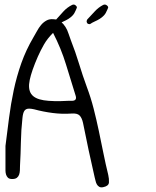

<svg xmlns="http://www.w3.org/2000/svg" viewBox="-20 -795 682 839"><path d="M3.9 -68.4V-157.2Q11.7 -218.8 19.5 -279.8Q27.3 -340.8 40 -400.9Q52.7 -460.9 73.2 -519Q93.8 -577.1 126 -631.8Q133.8 -644.5 141.6 -659.2Q149.4 -673.8 159.2 -685.5Q168.9 -697.3 182.6 -705.1Q196.3 -712.9 214.8 -710.9Q234.4 -710 246.1 -700.2Q257.8 -690.4 266.1 -677.2Q274.4 -664.1 279.3 -648.4Q284.2 -632.8 290 -618.2Q309.6 -568.4 325.2 -517.1Q340.8 -465.8 359.4 -415Q377 -368.2 389.2 -320.3Q401.4 -272.5 411.6 -224.1Q421.9 -175.8 431.6 -127Q441.4 -78.1 453.1 -30.3Q457 -13.7 456.1 2Q455.1 17.6 432.6 22.5Q420.9 25.4 414.1 21.5Q407.2 17.6 403.3 10.7Q399.4 3.9 397.5 -4.9Q395.5 -13.7 393.6 -20.5Q379.9 -80.1 367.2 -139.2Q354.5 -198.2 342.8 -257.8Q337.9 -280.3 327.6 -290.5Q317.4 -300.8 292 -298.8Q251 -295.9 210 -301.3Q168.9 -306.6 128.9 -317.4Q116.2 -320.3 107.4 -320.3Q92.8 -320.3 86.4 -310.5Q80.1 -300.8 78.1 -279.3Q72.3 -226.6 71.3 -174.8Q70.3 -123 67.4 -70.3Q67.4 -60.5 66.9 -50.3Q66.4 -40 63.5 -31.7Q60.5 -23.4 53.7 -18.1Q46.9 -12.7 33.2 -12.7Q20.5 -12.7 14.6 -18.6Q8.8 -24.4 6.3 -32.7Q3.9 -41 3.9 -50.3Q3.9 -59.6 3.9 -68.4ZM279.3 -354.5H295.9Q317.4 -355.5 310.5 -377Q289.1 -445.3 268.1 -514.2Q247.1 -583 211.9 -651.4Q186.5 -626 171.9 -600.1Q157.2 -574.2 145.5 -547.9Q118.2 -485.4 109.9 -445.8Q101.6 -406.2 116.2 -384.8Q130.9 -363.3 170.9 -356.9Q210.9 -350.6 279.3 -354.5ZM449.2 -769.5Q454.1 -764.6 452.1 -760.3Q450.2 -755.9 448.2 -751Q442.4 -736.3 434.1 -727.5Q425.8 -718.8 415.5 -712.4Q405.3 -706.1 394 -701.2Q382.8 -696.3 373 -689.5Q362.3 -689.5 360.4 -695.3Q356.4 -701.2 361.3 -710Q377.9 -727.5 394 -745.1Q410.2 -762.7 430.7 -773.4Q440.4 -778.3 449.2 -769.5ZM312.5 -769.5Q317.4 -764.6 315.4 -760.3Q313.5 -755.9 311.5 -751Q305.7 -736.3 297.4 -727.5Q289.1 -718.8 278.8 -712.4Q268.6 -706.1 257.3 -701.2Q246.1 -696.3 236.3 -689.5Q227.5 -689.5 223.6 -695.3Q219.7 -703.1 225.6 -710Q241.2 -727.5 257.3 -745.1Q273.4 -762.7 294.9 -773.4Q304.7 -778.3 312.5 -769.5Z"/></svg>

Font: Scriphy
Style: Regular
Weight: 400
Designer: Ala M. Lockhart
Foundry: Ala M. Lockhart
Version: Version 1.0 2021